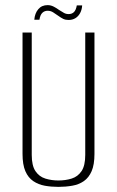

<svg xmlns="http://www.w3.org/2000/svg" viewBox="-20 -718 457 750"><path d="M208 12Q180 12 155 7.5Q130 3 110 -10.5Q90 -24 79 -49.5Q68 -75 68 -117V-591H104V-113Q104 -71 118.5 -49.5Q133 -28 157 -20.5Q181 -13 208 -13Q236 -13 260 -20.5Q284 -28 298.5 -49.5Q313 -71 313 -113V-591H349V-117Q349 -75 338 -49.5Q327 -24 307.5 -10.5Q288 3 262 7.5Q236 12 208 12ZM248 -640Q236 -640 227.5 -644Q219 -648 205 -658Q198 -663 188 -669.5Q178 -676 166 -676Q154 -676 145.5 -668Q137 -660 134 -641H114Q116 -666 129.5 -682Q143 -698 166 -698Q178 -698 189 -692.5Q200 -687 211 -679Q222 -672 230 -667.5Q238 -663 248 -663Q261 -663 269 -671Q277 -679 280 -697H301Q300 -680 293 -667Q286 -654 274.5 -647Q263 -640 248 -640Z"/></svg>

Font: Alumni Sans ExtraLight
Style: Regular
Weight: 250
Version: Version 1.018